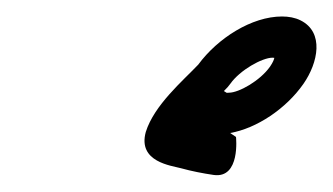

<svg xmlns="http://www.w3.org/2000/svg" viewBox="-20 -745 404 233"><path d="M307.8 -664.3C295.7 -647 269.9 -632.5 257.8 -632.5C253.6 -632.5 257 -631.4 251.7 -634.5C254.6 -637.5 254.7 -637.6 256.3 -639.3C257.4 -640.5 258.7 -642.2 259.4 -643.2C271.1 -659.9 298.2 -675 310.7 -675C311.7 -675 312.7 -674.9 312.9 -674.8C312.6 -673 311.3 -669.4 307.8 -664.3ZM348.2 -643.2C366.1 -668.9 373.7 -705.9 344.7 -720.3C338.1 -723.6 330.3 -725 322.2 -725C285.5 -725 244.2 -698.7 220.6 -666.6C202.1 -647.1 167.1 -617.5 156.9 -584.8C146.9 -548.3 188.2 -544 199.8 -540.8C212.4 -537.3 226.2 -534.6 239.2 -532.7C272 -528 266.4 -578.8 266.4 -578.8C263.9 -580.6 261.8 -582 259.3 -583.6C291.5 -589.2 327.2 -613.1 348.2 -643.2Z"/></svg>

Font: Hi.
Style: Regular
Weight: 400
Designer: Mew Too, Robert Jablonski
Foundry: Cannot Into Space Fonts
Version: Version 1.996